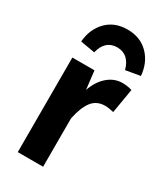

<svg xmlns="http://www.w3.org/2000/svg" viewBox="-196 -857 793 932"><g transform="rotate(30 200.5 -391.0)"><path d="M233 -682Q166 -682 147 -605L66 -619Q72 -691 116.5 -736.5Q161 -782 233 -782Q305 -782 350 -736.5Q395 -691 401 -619L320 -605Q299 -682 233 -682ZM204 -427Q223 -482 259.5 -513.5Q296 -545 342 -545Q368 -545 395 -537L372 -400Q342 -407 324 -407Q277 -407 250.5 -373Q224 -339 210 -271V0H68V-530H192Z"/></g></svg>

Font: FiraGO SemiBold
Style: Regular
Weight: 600
Designer: bBox Type
Foundry: bBox Type GmbH
Version: Version 1.001;PS 001.001;hotconv 1.0.88;makeotf.lib2.5.64775